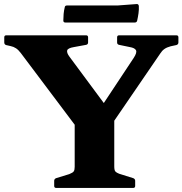

<svg xmlns="http://www.w3.org/2000/svg" viewBox="-20 -926 899 946"><path d="M348 0V-338H543V0ZM83 -664Q71 -680 59 -688Q47 -696 32 -699L10 -704Q1 -707 1 -717V-742Q1 -752 11 -752H404Q414 -752 414 -742V-717Q414 -707 404 -705L344 -694Q314 -689 311 -677.5Q308 -666 322 -647L531 -365L417 -306L639 -641Q656 -667 650 -678.5Q644 -690 620 -694L567 -705Q557 -707 557 -717V-742Q557 -752 567 -752H849Q859 -752 859 -742V-717Q859 -707 849 -704L821 -698Q802 -693 790 -684.5Q778 -676 770 -663L484 -245H398ZM257 0Q247 0 247 -10V-35Q247 -44 256 -48L321 -68Q339 -75 343.5 -82Q348 -89 348 -104V-204H543V-107Q543 -87 548.5 -81Q554 -75 567 -70L637 -48Q646 -44 646 -35V-10Q646 0 636 0ZM299 -890Q300 -899 310 -899H559L653 -906Q662 -907 664 -897Q665 -879 662.5 -861Q660 -843 656 -825Q654 -815 644 -815H302Q292 -815 292 -825Q292 -841 293.5 -857.5Q295 -874 299 -890Z"/></svg>

Font: Hahmlet ExtraBold
Style: Regular
Weight: 800
Designer: Minjoo Ham & Mark Frömberg
Foundry: hypertype
Version: Version 1.002